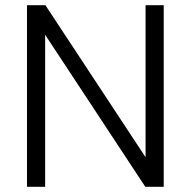

<svg xmlns="http://www.w3.org/2000/svg" viewBox="-20 -720 735 740"><path d="M84 0V-700H155L541 -114V-700H611V0H540L154 -586V0Z"/></svg>

Font: DM Sans 9pt Light
Style: Regular
Weight: 300
Version: Version 4.004;gftools[0.9.30]